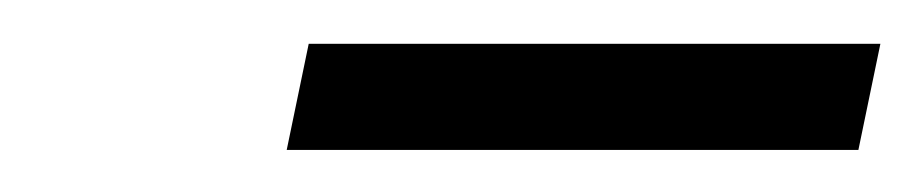

<svg xmlns="http://www.w3.org/2000/svg" viewBox="-20 -589 428 89"><path d="M112.9 -519.5 123.1 -568.7H388.1L377.9 -519.5Z"/></svg>

Font: Ysabeau
Style: Bold Italic
Weight: 700
Italic angle: -12°
Designer: Christian Thalmann (Catharsis Fonts)
Version: Version 2.002